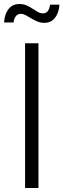

<svg xmlns="http://www.w3.org/2000/svg" viewBox="-41 -945 318 965"><path d="M152.3 -727.5V0H85V-727.5ZM182.1 -830.1Q163.6 -830.1 147 -836.9Q130.4 -843.8 115.7 -852.8Q101.1 -861.8 88.1 -868.7Q75.2 -875.5 63.5 -875.5Q46.9 -875.5 37.8 -862.5Q28.8 -849.6 27.3 -832H-20.5Q-18.6 -872.1 1 -898.4Q20.5 -924.8 56.6 -924.8Q76.7 -924.8 92.8 -917.7Q108.9 -910.6 122.6 -901.4Q136.2 -892.1 148.9 -885Q161.6 -877.9 174.8 -877.9Q189.9 -877.9 198.5 -888.2Q207 -898.4 210.9 -921.4H257.8Q254.9 -879.9 235.1 -855Q215.3 -830.1 182.1 -830.1Z"/></svg>

Font: Inter 24pt Light
Style: Regular
Weight: 300
Designer: Rasmus Andersson
Foundry: rsms
Version: Version 4.001;git-66647c0bb